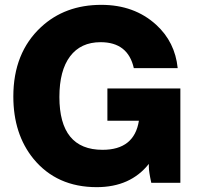

<svg xmlns="http://www.w3.org/2000/svg" viewBox="-20 -754 819 792"><path d="M724 -389V0H604Q594 -46 594 -66Q594 -68 594 -71Q594 -75 594 -78Q518 18 379 18Q214 18 118 -99Q35 -201 35 -356Q35 -536 149 -642Q248 -734 398 -734Q534 -734 624 -652Q702 -581 713 -473H532Q508 -580 395 -580Q313 -580 269 -521.5Q225 -463 225 -354Q225 -136 403 -136Q534 -136 553 -256H423V-389Z"/></svg>

Font: Almarai ExtraBold
Style: Regular
Weight: 800
Designer: Boutros International 2019
Foundry: Created by Boutros International 2019
Version: Version 1.10